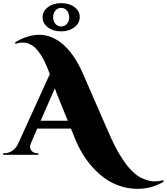

<svg xmlns="http://www.w3.org/2000/svg" viewBox="-59 -982 1058 1218"><path d="M330 -962Q380 -962 413.5 -937Q447 -912 447 -875Q447 -835 413 -809Q379 -783 328.5 -783Q278 -783 244.5 -808.5Q211 -834 211 -872.5Q211 -911 245 -936.5Q279 -962 330 -962ZM329 -932Q307 -932 292.5 -915Q278 -898 278 -872Q278 -847 292.5 -830.5Q307 -814 329 -814Q351 -814 365.5 -830.5Q380 -847 380 -872Q380 -898 365.5 -915Q351 -932 329 -932ZM977 161 979 171Q909 212 829.5 215.5Q750 219 674.5 187.5Q599 156 530.5 81.5Q462 7 418 -100L391 -166H177L137 -73Q128 -53 133.5 -39Q139 -25 150.5 -17.5Q162 -10 175 -10H184V0H-39V-10H-30Q-7 -10 15.5 -23.5Q38 -37 53 -64L257 -512Q248 -536 240 -555.5Q232 -575 221 -597Q210 -619 199 -635.5Q188 -652 175 -667.5Q162 -683 147 -692.5Q132 -702 115.5 -707.5Q99 -713 79.5 -712Q60 -711 39 -704L37 -714Q93 -747 145.5 -757Q198 -767 243 -754.5Q288 -742 328.5 -710.5Q369 -679 402.5 -631.5Q436 -584 464 -522L624 -155Q636 -127 646 -105.5Q656 -84 670 -56Q684 -28 697 -6.5Q710 15 726.5 39.5Q743 64 759 82Q775 100 794.5 117.5Q814 135 834.5 145Q855 155 877.5 162Q900 169 925 168.5Q950 168 977 161ZM199 -216H371L308 -371Q300 -389 289 -422Z"/></svg>

Font: Cinzel Decorative Black
Style: Regular
Weight: 900
Designer: Natanael Gama
Version: Version 1.001;PS 001.001;hotconv 1.0.56;makeotf.lib2.0.21325